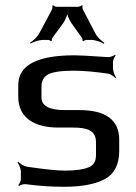

<svg xmlns="http://www.w3.org/2000/svg" viewBox="-20 -706 523 736"><path d="M204 -217H259C312 -217 348 -208 348 -160V-111C348 -87 338 -71 318 -64C298 -56 268 -52 228 -52C199 -52 151 -57 83 -67C72 -69 56 -79 50 -86L47 -83C53 -76 60 -59 60 -48V-19C60 -12 54 0 50 4L53 7C57 3 70 -1 78 0C130 7 179 10 226 10C294 10 346 0 383 -20C419 -40 437 -76 437 -128V-170C437 -246 386 -284 284 -284H228C169 -284 139 -300 139 -333V-374C139 -396 148 -412 165 -421C182 -430 214 -435 262 -435C300 -435 343 -431 392 -424C403 -423 417 -413 422 -407L425 -409C420 -416 413 -433 413 -445V-467C413 -476 419 -489 423 -493L421 -496C416 -492 403 -487 395 -487C324 -492 281 -494 266 -494C122 -494 50 -456 50 -380V-335C50 -252 115 -217 204 -217ZM146 -553H165C168 -553 174 -550 175 -548L179 -550C178 -552 179 -559 181 -561L222 -617C231 -630 240 -651 240 -663H236C236 -651 245 -630 254 -617L294 -561C296 -559 297 -552 296 -550L300 -548C301 -550 307 -553 310 -553H329C346 -553 368 -545 378 -538L380 -542C370 -548 352 -564 345 -579L298 -669C296 -673 295 -682 297 -684L294 -686C292 -684 284 -680 280 -680H197C193 -680 185 -684 184 -686L180 -684C182 -682 181 -673 179 -669L131 -579C123 -564 105 -548 95 -542L97 -539C107 -545 129 -553 146 -553Z"/></svg>

Font: Gamestation Storm
Style: Regular
Weight: 400
Designer: Jonas Hecksher
Foundry: Jonas Hecksher, Playtypeª, e-types AS
Version: Version 1.003